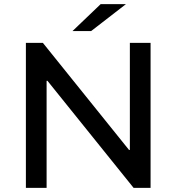

<svg xmlns="http://www.w3.org/2000/svg" viewBox="-20 -907 852 927"><path d="M707 -700V0H625L209 -517H205V0H105V-700H187L603 -183H607V-700ZM466 -887H588L420 -757H330Z"/></svg>

Font: CMG Sans Medium
Style: Regular
Weight: 500
Designer: Julieta Ulanovsky
Foundry: Julieta Ulanovsky
Version: Version 7.200